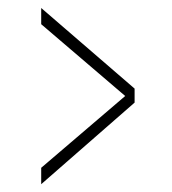

<svg xmlns="http://www.w3.org/2000/svg" viewBox="-20 -508 429 480"><path d="M83 -47.5V-88.5L293 -268L83 -447.5V-488L316.5 -286.5V-251.5Z"/></svg>

Font: Imbue 24pt
Style: Bold
Weight: 700
Designer: Tyler Finck
Foundry: Etcetera Type Company
Version: Version 1.102